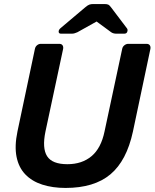

<svg xmlns="http://www.w3.org/2000/svg" viewBox="-20 -916 762 946"><path d="M303 10Q239 10 188 -6.5Q137 -23 104.5 -57Q72 -91 61.5 -143.5Q51 -196 66 -268L152 -675Q154 -686 162.5 -693Q171 -700 181 -700H272Q283 -700 288 -693Q293 -686 291 -675L204 -268Q187 -186 212 -146.5Q237 -107 312 -107Q384 -107 431 -146.5Q478 -186 495 -268L582 -675Q584 -686 593 -693Q602 -700 612 -700H702Q713 -700 718 -693Q723 -686 721 -675L635 -268Q604 -124 524 -57Q444 10 303 10ZM281 -750Q268 -750 269 -762Q270 -770 278 -777L400 -880Q413 -891 421 -893.5Q429 -896 438 -896H496Q506 -896 512.5 -893.5Q519 -891 527 -880L605 -777Q610 -771 608 -763Q606 -750 592 -750H554Q547 -750 540.5 -751.5Q534 -753 528 -757L456 -810L361 -757Q354 -754 347.5 -752Q341 -750 333 -750Z"/></svg>

Font: Rubik Light Medium
Style: Italic
Weight: 500
Italic angle: -12°
Version: Version 2.104